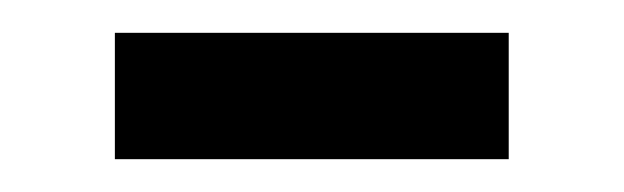

<svg xmlns="http://www.w3.org/2000/svg" viewBox="-20 -322 380 117"><path d="M50 -225V-302H290V-225Z"/></svg>

Font: Voces
Style: Regular
Weight: 400
Designer: Ana Paula Megda, Pablo Ugerman
Foundry: Ana Paula Megda, Pablo Ugerman
Version: Version 1.003